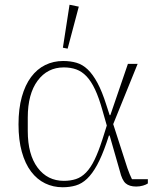

<svg xmlns="http://www.w3.org/2000/svg" viewBox="-20 -777 669 809"><path d="M603 -4Q596 1 582.5 5Q569 9 554 9Q525 9 509.5 -4.5Q494 -18 485 -56L442 -206H439L429 -176Q409 -118 389 -81.5Q369 -45 347 -24Q325 -3 299.5 4.5Q274 12 244 12Q204 12 170 -4.5Q136 -21 111 -54Q86 -87 72 -137Q58 -187 58 -253Q58 -319 72 -369Q86 -419 111 -452.5Q136 -486 170.5 -503Q205 -520 246 -520Q277 -520 302.5 -512.5Q328 -505 349.5 -484.5Q371 -464 390.5 -428Q410 -392 428 -335L442 -292H445L519 -508H560L457 -254L517 -68Q522 -54 526.5 -43Q531 -32 536 -22H603ZM412 -311Q397 -365 380.5 -400Q364 -435 344.5 -455.5Q325 -476 301.5 -484.5Q278 -493 249 -493Q180 -493 138.5 -437Q97 -381 97 -282V-225Q97 -126 138.5 -70.5Q180 -15 249 -15Q277 -15 300 -22.5Q323 -30 342.5 -50Q362 -70 378.5 -104Q395 -138 412 -191L430 -248ZM245 -576 273 -757 312 -749 265 -572Z"/></svg>

Font: IBM Plex Serif ExtLt
Style: Regular
Weight: 200
Designer: Mike Abbink, Paul van der Laan, Pieter van Rosmalen
Foundry: Bold Monday
Version: Version 3.001